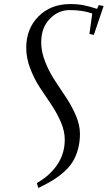

<svg xmlns="http://www.w3.org/2000/svg" viewBox="-20 -732 533 951"><path d="M109.9 -495.1Q109.9 -589.4 170.4 -650.6Q231 -711.9 328.1 -711.9Q365.7 -711.9 393.8 -706.3Q421.9 -700.7 460.9 -688L469.2 -707L493.2 -702.1L444.8 -559.1L422.9 -564L437 -665Q389.6 -682.1 325.2 -682.1Q268.6 -682.1 226.3 -638.4Q184.1 -594.7 184.1 -522Q184.1 -475.1 203.9 -425.5Q223.6 -376 252 -333Q280.3 -290 308.3 -247.8Q336.4 -205.6 356.2 -158.9Q376 -112.3 376 -69.8Q376 -27.8 366.2 7.3Q356.4 42.5 340.1 69.1Q323.7 95.7 296.6 119.6Q269.5 143.6 240 161.6Q210.4 179.7 169.9 199.2L162.1 174.8Q225.1 139.6 262.9 84.7Q300.8 29.8 300.8 -41Q300.8 -83 281 -128.4Q261.2 -173.8 233.2 -215.1Q205.1 -256.3 177.2 -298.8Q149.4 -341.3 129.6 -392.8Q109.9 -444.3 109.9 -495.1Z"/></svg>

Font: Dehuti Alt
Style: Italic
Weight: 400
Version: Version 1.2